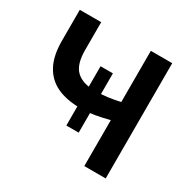

<svg xmlns="http://www.w3.org/2000/svg" viewBox="-156 -855 1009 1010"><g transform="rotate(30 349.0 -350.0)"><path d="M291.5 -137.5V-497.5H366.5V-137.5ZM480 0V-279Q436.5 -267.5 395.2 -260.5Q354 -253.5 307 -253.5Q226 -253.5 168.2 -280.2Q110.5 -307 79.5 -364Q48.5 -421 48.5 -512.5V-700H178.5V-531Q178.5 -443 216.8 -407Q255 -371 328 -371Q374 -371 409.5 -376Q445 -381 480 -389V-700H610V0Z"/></g></svg>

Font: Geologica Roman Medium
Style: Regular
Weight: 500
Designer: Sindre Bremnes, Frode Helland
Foundry: Monokrom Skriftforlag AS
Version: Version 1.010;gftools[0.9.28]